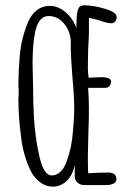

<svg xmlns="http://www.w3.org/2000/svg" viewBox="-20 -680 500 719"><path d="M94 -42Q65 -103 58 -175Q49 -243 49 -306Q49 -318 50 -326V-344Q50 -349 49 -349V-367Q49 -409 54 -471Q59 -534 85 -597Q97 -626 118 -642Q139 -658 166 -658Q198 -658 225.5 -634.5Q253 -611 266 -575Q266 -613 269 -631Q272 -649 278 -654.5Q284 -660 297 -660Q330 -660 373.5 -647Q417 -634 417 -616Q417 -607 411.5 -600Q406 -593 397 -593Q381 -593 354 -603Q328 -611 313 -613V-551L310 -491L309 -423Q309 -410 312 -389L334 -390Q345 -391 357 -391Q396 -391 396 -375Q396 -365 390 -358Q384 -351 374 -351H310Q313 -312 313 -275Q313 -225 311 -185L309 -94Q309 -31 311 -31L343 -33L384 -34Q416 -34 416 -9Q416 2 405 7.5Q394 13 379 13H295Q281 13 270.5 4Q260 -5 260 -18V-62Q252 -24 229.5 -2.5Q207 19 178 19Q152 19 130 2.5Q108 -14 94 -42ZM230 -77Q249 -128 253 -187Q258 -238 258 -275Q258 -320 251 -393Q245 -470 245 -508V-526Q243 -564 219.5 -592Q196 -620 162 -620Q125 -620 112 -562Q102 -516 102 -444L103 -393L104 -350Q104 -296 107 -243Q111 -168 127 -97Q143 -23 174 -23Q192 -23 207 -37.5Q222 -52 230 -77Z"/></svg>

Font: Amatic SC
Style: Bold
Weight: 700
Designer: Multiple Designers
Foundry: Vernon Adams
Version: Version 2.505